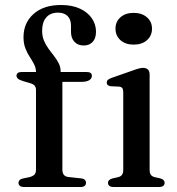

<svg xmlns="http://www.w3.org/2000/svg" viewBox="-20 -748 708 768"><path d="M229.5 -69.5Q229.5 -56.5 235.2 -49Q241 -41.5 253.5 -40L304 -34.5Q314.5 -33.5 319.2 -28.8Q324 -24 324 -17Q324 0 302 0H75.5Q65.5 0 59.8 -4.5Q54 -9 54 -16Q54 -23.5 58.8 -28Q63.5 -32.5 73.5 -34.5L98 -39.5Q111.5 -43 117.8 -49.8Q124 -56.5 124 -68.5V-388Q124 -398 119 -404.8Q114 -411.5 100 -415.5L72.5 -423.5Q56.5 -428.5 51.2 -433.8Q46 -439 46 -445Q46 -452 51 -456Q56 -460 66.5 -460H148.5L124 -442V-459Q124 -475.5 116.8 -490Q109.5 -504.5 99.2 -520Q89 -535.5 81.5 -554.8Q74 -574 74 -599Q74 -656.5 114.2 -692.2Q154.5 -728 224 -728Q269 -728 300.2 -713.2Q331.5 -698.5 347.8 -674.2Q364 -650 364 -621.5Q364 -594.5 350.5 -580.2Q337 -566 315 -566Q291.5 -566 277.8 -580.8Q264 -595.5 264 -620.5V-645Q264 -670.5 250.2 -684Q236.5 -697.5 211.5 -697.5Q181 -697 164.8 -678Q148.5 -659 148.5 -624.5Q148.5 -603 156 -585.2Q163.5 -567.5 174.5 -552.5Q185.5 -537.5 196.5 -523.5Q207.5 -509.5 215 -494.5Q222.5 -479.5 222.5 -462.5V-441.5L208.5 -460H326.5Q337 -460 342.2 -456.2Q347.5 -452.5 347.5 -444.5Q347.5 -434 337 -427.2Q326.5 -420.5 304 -420.5H229.5ZM578.5 -450.5V-69Q578.5 -55.5 583.5 -48.8Q588.5 -42 598.5 -39.5L621 -34.5Q630 -32 634.2 -27.5Q638.5 -23 638.5 -16.5Q638.5 -9 633 -4.5Q627.5 0 615.5 0H434.5Q423 0 417.5 -4.5Q412 -9 412 -16.5Q412 -23 416.2 -27.2Q420.5 -31.5 429 -34L453 -39.5Q463 -42 468 -48.8Q473 -55.5 473 -69V-379Q473 -390.5 469.2 -395.5Q465.5 -400.5 456.5 -401.5L423 -403Q414 -404.5 410.5 -408Q407 -411.5 407 -417.5Q407 -424 411.2 -428.2Q415.5 -432.5 426.5 -436.5L509.5 -465.5Q525.5 -471.5 535.5 -474Q545.5 -476.5 552 -476.5Q565.5 -476.5 572 -469.5Q578.5 -462.5 578.5 -450.5ZM514.5 -569.5Q482 -569.5 462 -587.2Q442 -605 442 -633.5Q442 -661.5 462 -679Q482 -696.5 514.5 -696.5Q547.5 -696.5 567.8 -678.8Q588 -661 588 -633.5Q588 -605 567.8 -587.2Q547.5 -569.5 514.5 -569.5Z"/></svg>

Font: Fraunces 12pt
Style: Regular
Weight: 400
Version: Version 1.000;[b76b70a41]